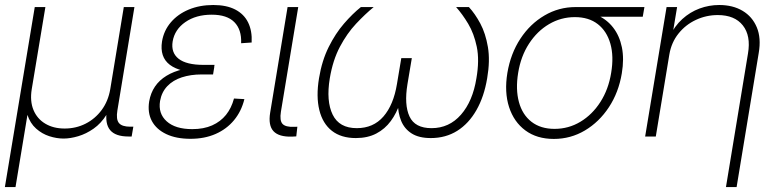

<svg xmlns="http://www.w3.org/2000/svg" viewBox="-27 -551 3141 775"><path d="M-7.3 204.1 113.3 -522.5H156.2L101.1 -190.9Q93.3 -142.6 108.2 -106.9Q123 -71.3 155.8 -51.8Q188.5 -32.2 233.9 -32.2Q279.8 -32.2 318.4 -51.8Q356.9 -71.3 383.3 -106.9Q409.7 -142.6 418 -190.9L472.7 -522.5H515.6L446.8 -105Q440.9 -69.3 453.1 -54.4Q465.3 -39.6 498.5 -39.6H511.2L504.4 0H491.7Q439 0 417.5 -25.9Q396 -51.8 404.3 -105L416 -176.8H434.6Q425.8 -124 403.3 -88.4Q380.9 -52.7 350.8 -31.7Q320.8 -10.7 288.8 -1.2Q256.8 8.3 229.5 8.3Q201.7 8.3 172.1 -1.2Q142.6 -10.7 118.7 -32Q94.7 -53.2 83.3 -88.6Q71.8 -124 80.6 -176.8H98.6L35.6 204.1Z M741.7 9.3Q684.1 9.3 644 -9.8Q604 -28.8 585.9 -62.7Q567.9 -96.7 575.2 -142.1Q581.1 -175.8 598.6 -201.7Q616.2 -227.5 645 -245.1Q673.8 -262.7 712.2 -271.5Q750.5 -280.3 796.9 -280.3H837.9L833 -250.5H786.6Q742.7 -250.5 706.8 -238.8Q670.9 -227.1 648.2 -203.1Q625.5 -179.2 619.1 -143.6Q610.8 -92.8 645.8 -61.3Q680.7 -29.8 749 -29.8Q795.4 -29.8 829.3 -44.9Q863.3 -60.1 885.3 -87.4Q907.2 -114.7 917.5 -153.3L959.5 -150.9Q947.3 -101.6 917.5 -65.7Q887.7 -29.8 843.3 -10.3Q798.8 9.3 741.7 9.3ZM793 -257.3Q747.1 -257.3 713.4 -265.4Q679.7 -273.4 658.7 -289.3Q637.7 -305.2 629.9 -328.9Q622.1 -352.5 627 -383.8Q634.3 -427.7 662.6 -460.9Q690.9 -494.1 735.1 -512.5Q779.3 -530.8 834 -530.8Q887.2 -530.8 922.6 -512.5Q958 -494.1 974.6 -460.2Q991.2 -426.3 988.8 -379.4L946.3 -376.5Q948.7 -431.6 918.9 -461.7Q889.2 -491.7 827.6 -491.7Q764.2 -491.7 721.2 -461.9Q678.2 -432.1 669.9 -383.8Q662.6 -338.4 694.1 -313.7Q725.6 -289.1 794.9 -289.1H838.9L834 -257.3Z M1151.4 0.5Q1098.6 2 1076.9 -21.5Q1055.2 -44.9 1063.5 -96.2L1133.8 -522.5H1176.8L1106.9 -100.1Q1101.1 -64 1113.5 -50.8Q1126 -37.6 1159.7 -39.1Q1163.6 -39.1 1166.7 -39.1Q1169.9 -39.1 1173.3 -39.6L1168.9 -0.5Q1165 -0.5 1160.6 0Q1156.2 0.5 1151.4 0.5Z M1409.2 6.3Q1350.1 6.3 1312.7 -22.9Q1275.4 -52.2 1262 -106.7Q1248.5 -161.1 1260.7 -235.4Q1272.5 -306.6 1299.8 -361.3Q1327.1 -416 1361.6 -455.8Q1396 -495.6 1429.7 -522.5H1481.4Q1446.8 -494.1 1410.2 -455.1Q1373.5 -416 1345 -362.1Q1316.4 -308.1 1304.2 -234.9Q1289.1 -143.1 1315.7 -88.4Q1342.3 -33.7 1413.1 -33.7Q1480 -33.7 1520.8 -80.8Q1561.5 -127.9 1575.2 -211.4L1592.8 -316.4H1635.3L1617.7 -211.4Q1604 -127.9 1626 -80.8Q1647.9 -33.7 1714.8 -33.7Q1786.1 -33.7 1833.7 -88.1Q1881.3 -142.6 1896 -234.9Q1908.7 -308.1 1897.5 -362.1Q1886.2 -416 1862.8 -455.1Q1839.4 -494.1 1814 -522.5H1865.7Q1890.6 -495.6 1911.9 -455.8Q1933.1 -416 1942.4 -361.3Q1951.7 -306.6 1939.5 -235.4Q1927.2 -161.1 1896.2 -106.7Q1865.2 -52.2 1818.6 -22.9Q1772 6.3 1711.9 6.3Q1664.1 6.3 1634.8 -12.2Q1605.5 -30.8 1592.3 -63Q1579.1 -95.2 1579.1 -135.7H1587.4Q1574.2 -94.7 1550.5 -62.5Q1526.9 -30.3 1491.9 -12Q1457 6.3 1409.2 6.3Z M2208.5 9.8Q2140.1 9.8 2093.8 -24.4Q2047.4 -58.6 2027.8 -118.9Q2008.3 -179.2 2021 -256.8Q2034.2 -335 2073.5 -394.8Q2112.8 -454.6 2170.7 -488.5Q2228.5 -522.5 2296.4 -522.5H2574.2L2567.4 -483.4H2360.8L2293.5 -481.9Q2237.3 -481.9 2189.2 -453.6Q2141.1 -425.3 2108.2 -374.5Q2075.2 -323.7 2064.5 -256.8Q2053.7 -190.4 2067.6 -139.2Q2081.5 -87.9 2118.4 -59.3Q2155.3 -30.8 2211.4 -30.8Q2268.1 -30.8 2315.9 -59.6Q2363.8 -88.4 2396.5 -139.4Q2429.2 -190.4 2439.9 -256.8Q2451.2 -323.7 2436.8 -374.5Q2422.4 -425.3 2386 -453.6Q2349.6 -481.9 2293.5 -481.9L2293.9 -507.3Q2343.8 -507.3 2383.1 -490Q2422.4 -472.7 2448 -439.7Q2473.6 -406.7 2483.2 -360.1Q2492.7 -313.5 2482.9 -254.9Q2470.2 -178.2 2430.9 -118.4Q2391.6 -58.6 2334 -24.4Q2276.4 9.8 2208.5 9.8Z M2674.8 -331.1 2620.1 0H2577.1L2663.6 -522.5H2706.1L2686 -401.9H2674.8Q2695.8 -445.8 2727.1 -474.1Q2758.3 -502.4 2796.6 -516.6Q2835 -530.8 2876 -530.8Q2931.2 -530.8 2970.5 -507.3Q3009.8 -483.9 3027.8 -440.7Q3045.9 -397.5 3035.6 -337.4L2946.3 204.1H2903.3L2992.2 -335Q3004.4 -406.7 2971.4 -448.5Q2938.5 -490.2 2870.1 -490.2Q2823.7 -490.2 2782 -470.7Q2740.2 -451.2 2711.7 -415.5Q2683.1 -379.9 2674.8 -331.1Z"/></svg>

Font: Inter 28pt ExtraLight
Style: Italic
Weight: 250
Italic angle: -9.3988°
Designer: Rasmus Andersson
Foundry: rsms
Version: Version 4.001;git-66647c0bb